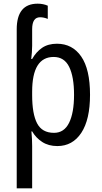

<svg xmlns="http://www.w3.org/2000/svg" viewBox="-20 -785 555 1045"><path d="M383 -269Q383 -171 356 -116.5Q329 -62 274 -62Q209 -62 182 -113.5Q155 -165 155 -267V-286Q155 -475 272 -475Q330 -475 356.5 -421Q383 -367 383 -269ZM71 -625V240H155V10Q155 -7 154 -29Q153 -51 151 -70H155Q175 -35 209.5 -12.5Q244 10 292 10Q375 10 422.5 -62Q470 -134 470 -269Q470 -408 422 -477.5Q374 -547 290 -547Q242 -547 209.5 -525Q177 -503 155 -464H150Q152 -480 153.5 -500Q155 -520 155 -536V-626Q155 -691 198 -691Q219 -691 240 -682V-754Q215 -765 185 -765Q71 -765 71 -625Z"/></svg>

Font: Noto Sans Display SemiCondensed
Style: Regular
Weight: 400
Width: 4
Designer: Monotype Design team
Foundry: Monotype Imaging Inc.
Version: 1.000